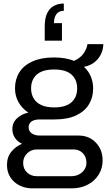

<svg xmlns="http://www.w3.org/2000/svg" viewBox="-20 -854 596 1056"><path d="M157.5 182Q120.2 182 88.3 166.4Q56.4 150.8 37.4 121.7Q18.4 92.6 18.4 53.5Q18.4 9.5 42.5 -19.7Q66.6 -48.9 101.3 -63.2Q76 -74.8 62 -96.2Q47.9 -117.5 47.9 -143.7Q47.9 -179.4 73.6 -203.3Q99.3 -227.2 135.8 -234.6Q101.5 -257.2 82 -291.6Q62.5 -325.9 62.5 -367.8Q62.5 -418.2 86.5 -456.3Q110.5 -494.5 158.5 -516.2Q206.5 -538 277.1 -538Q308.9 -538 336.8 -533.3Q364.7 -528.6 387.2 -519.2Q422.2 -534.7 439.6 -559.9Q456.9 -585 461.1 -611.2H548.4Q547.5 -580.8 534.5 -554.4Q521.4 -528.1 498.1 -510.4Q474.8 -492.7 441.7 -486.5Q467.2 -463.1 479.7 -432.8Q492.3 -402.5 492.3 -367.8Q492.3 -317.9 468.8 -279.5Q445.4 -241.1 398.4 -219.1Q351.5 -197.1 280.4 -197.1H198Q171 -197.1 154.2 -186.5Q137.5 -175.9 137.5 -152.5Q137.5 -132.6 154.4 -120.6Q171.3 -108.5 198.1 -108.5H412.1Q470.1 -108.5 507.3 -69.5Q544.4 -30.6 544.4 28.5Q544.4 71.7 522.7 106.5Q501.1 141.4 462.5 161.7Q423.9 182 373 182ZM182.7 115.1H371.5Q395.1 115.1 414 105.4Q432.9 95.7 444.1 78.9Q455.4 62.1 455.4 42Q455.4 7.7 435 -12.2Q414.6 -32.1 385.1 -32.1H182.7Q151.3 -32.1 129.4 -10.7Q107.4 10.7 107.4 42Q107.4 75.1 129.1 95.1Q150.8 115.1 182.7 115.1ZM277.7 -263.3Q341.7 -263.3 373 -291.3Q404.4 -319.2 404.4 -367.8Q404.4 -416.4 373 -444.1Q341.7 -471.8 277.7 -471.8Q214.1 -471.8 182.6 -444.1Q151 -416.4 151 -367.8Q151 -337 164.8 -313.2Q178.6 -289.5 206.9 -276.4Q235.2 -263.3 277.7 -263.3ZM331 -834.5V-794.5Q303.2 -794.5 290 -775.9Q276.8 -757.3 276.8 -726.9H320.7V-630.3H226V-709.2Q226 -753.6 239.4 -781.4Q252.8 -809.2 276.5 -821.8Q300.2 -834.5 331 -834.5Z"/></svg>

Font: Archivo SemiBold
Style: Regular
Weight: 600
Designer: Hector Gatti
Foundry: Omnibus-Type
Version: Version 2.001